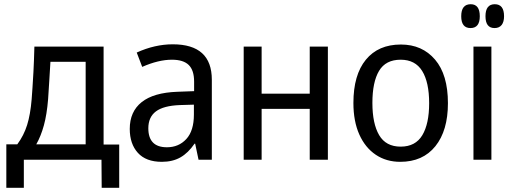

<svg xmlns="http://www.w3.org/2000/svg" viewBox="-20 -757 2428 910"><path d="M10 133V-73H62Q93 -115 108.5 -164.5Q124 -214 130 -286Q132 -313 134 -342Q136 -371 138.5 -416.5Q141 -462 143 -536H471V-72H545V133H462L461 0H93V133ZM152 -73H386V-464H219Q216 -418 213.5 -373Q211 -328 208 -287Q202 -214 188 -163Q174 -112 152 -73Z M747 10Q672 10 633.5 -32.5Q595 -75 595 -146Q595 -228 651.5 -273Q708 -318 820 -322L900 -325V-370Q900 -424 874.5 -449Q849 -474 795 -474Q731 -474 654 -440L628 -508Q714 -547 799 -547Q984 -547 984 -379V0H921L905 -76H902Q872 -32 835 -11Q798 10 747 10ZM771 -59Q827 -59 863 -98Q899 -137 899 -214V-261L832 -259Q755 -256 719 -229Q683 -202 683 -149Q683 -59 771 -59Z M1135 0V-536H1220V-313H1448V-536H1534V0H1448V-241H1220V0Z M1877 10Q1811 10 1761 -23.5Q1711 -57 1683 -119.5Q1655 -182 1655 -269Q1655 -402 1714 -474Q1773 -546 1880 -546Q1981 -546 2042 -474.5Q2103 -403 2103 -268Q2103 -138 2043.5 -64Q1984 10 1877 10ZM1879 -62Q1949 -62 1981.5 -116Q2014 -170 2014 -268Q2014 -367 1981 -420.5Q1948 -474 1879 -474Q1808 -474 1776.5 -421Q1745 -368 1745 -269Q1745 -171 1777 -116.5Q1809 -62 1879 -62Z M2210 -624Q2166 -624 2166 -680Q2166 -737 2211 -737Q2254 -737 2254 -680Q2254 -624 2210 -624ZM2324 -624Q2281 -624 2281 -680Q2281 -737 2325 -737Q2369 -737 2369 -680Q2369 -653 2357.5 -638.5Q2346 -624 2324 -624ZM2224 0V-536H2309V0Z"/></svg>

Font: Noto Sans SemiCondensed
Style: Regular
Weight: 400
Width: 4
Designer: Monotype Design Team
Foundry: Monotype Imaging Inc.
Version: Version 2.013; ttfautohint (v1.8.4.7-5d5b)